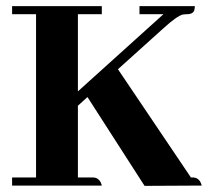

<svg xmlns="http://www.w3.org/2000/svg" viewBox="-20 -606 679 627"><path d="M312.5 0Q306.6 -24.4 286.1 -26.4H234.4V-260.7L265.6 -289.1L452.1 1L638.7 0Q632.8 -24.4 612.3 -26.4H603.5L365.2 -379.9L513.7 -513.7Q557.6 -553.7 577.1 -558.6Q584 -559.6 589.8 -559.6Q613.3 -559.6 615.2 -576.2Q616.2 -581.1 616.2 -585.9H435.5V-559.6H513.7L234.4 -307.6V-559.6H312.5V-585.9H19.5V-559.6H97.7V-26.4H19.5V0Z"/></svg>

Font: Abhaya Libre ExtraBold
Style: Regular
Weight: 800
Designer: Pushpananda Ekanayake, Sol Matas, Pathum Egodawatta
Foundry: Mooniak
Version: Version 1.050 ; ttfautohint (v1.6)